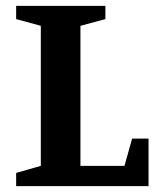

<svg xmlns="http://www.w3.org/2000/svg" viewBox="-20 -634 531 654"><path d="M35 0V-45L119 -69V-546L35 -569V-614H339V-569L254 -546V-69H404L430 -162H486V0Z"/></svg>

Font: Manuale
Style: Bold
Weight: 700
Version: Version 1.002